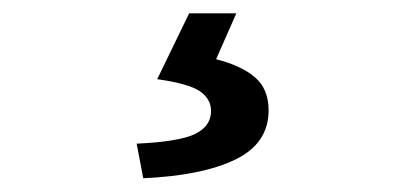

<svg xmlns="http://www.w3.org/2000/svg" viewBox="-20 -23 605 282"><path d="M190.4 238.8 180.7 188Q243.7 185.1 266.8 173.6Q290 162.1 290 140.1Q290 122.1 273.2 110.8Q256.3 99.6 210.9 93.3L257.8 -3.4H327.1L297.4 64Q334 73.2 354.2 90.3Q374.5 107.4 374.5 139.2Q374.5 187.5 325.9 211.2Q277.3 234.9 190.4 238.8Z"/></svg>

Font: Akatab
Style: Bold
Weight: 700
Designer: SIL Global
Foundry: SIL Global
Version: Version 4.100